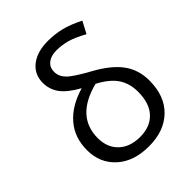

<svg xmlns="http://www.w3.org/2000/svg" viewBox="-215 -880 1010 1010"><g transform="rotate(-45 290.0 -374.5)"><path d="M140.1 -211.9Q140.1 -141.6 183.8 -99.9Q227.5 -58.1 302.7 -58.1Q377.9 -58.1 420.4 -103.5Q462.9 -148.9 462.9 -233.9Q462.9 -296.4 432.9 -341.1Q402.8 -385.7 334 -421.9Q140.1 -372.1 140.1 -211.9ZM141.1 -621.1Q141.1 -684.6 188.5 -721.7Q235.8 -758.8 315.9 -758.8Q366.2 -758.8 412.4 -747.8Q458.5 -736.8 520 -706.1L484.9 -640.1Q430.2 -670.4 391.4 -681.2Q352.5 -691.9 312 -691.9Q271.5 -691.9 247.8 -672.6Q224.1 -653.3 224.1 -620.1Q224.1 -586.9 250.2 -559.6Q276.4 -532.2 368.2 -481.9Q460 -431.6 503.4 -372.8Q546.9 -314 546.9 -233.9Q546.9 -119.1 480.5 -54.7Q414.1 9.8 300.8 9.8Q187.5 9.8 121.3 -50.8Q55.2 -111.3 55.2 -206.1Q55.2 -300.8 110.4 -364.3Q165.5 -427.7 266.1 -457Q197.8 -495.1 169.4 -533.9Q141.1 -572.8 141.1 -621.1Z"/></g></svg>

Font: OpenSans-Regular
Style: Regular
Weight: 400
Foundry: Ascender Corporation
Version: Version 1.10